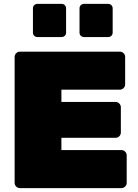

<svg xmlns="http://www.w3.org/2000/svg" viewBox="-20 -965 707 985"><path d="M82 0Q71 0 63 -8Q55 -16 55 -27V-673Q55 -684 63 -692Q71 -700 82 -700H595Q606 -700 614 -692Q622 -684 622 -673V-532Q622 -521 614 -513Q606 -505 595 -505H295V-442H573Q584 -442 592 -434Q600 -426 600 -415V-285Q600 -274 592 -266Q584 -258 573 -258H295V-195H603Q614 -195 622 -187Q630 -179 630 -168V-27Q630 -16 622 -8Q614 0 603 0ZM411 -775Q401 -775 394.5 -781.5Q388 -788 388 -798V-922Q388 -932 394.5 -938.5Q401 -945 411 -945H535Q545 -945 551.5 -938.5Q558 -932 558 -922V-798Q558 -788 551.5 -781.5Q545 -775 535 -775ZM172 -775Q162 -775 155.5 -781.5Q149 -788 149 -798V-922Q149 -932 155.5 -938.5Q162 -945 172 -945H296Q306 -945 312.5 -938.5Q319 -932 319 -922V-798Q319 -788 312.5 -781.5Q306 -775 296 -775Z"/></svg>

Font: Rubik Black
Style: Regular
Weight: 900
Designer: Hubert and Fischer
Foundry: Hubert and Fischer
Version: Version 2.300;gftools[0.9.30]